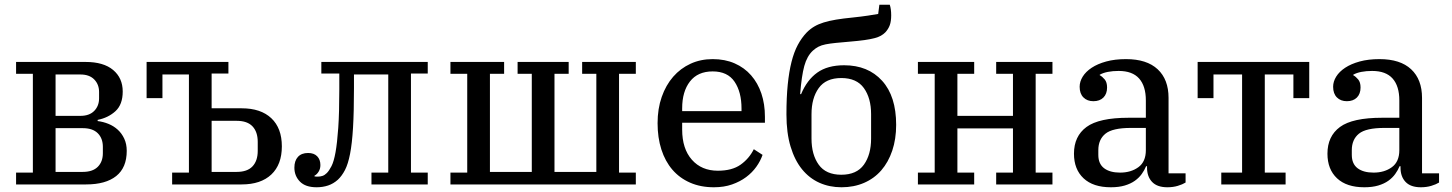

<svg xmlns="http://www.w3.org/2000/svg" viewBox="-20 -780 6140 812"><path d="M48 -50H119V-468H48V-518H342Q418 -518 458.5 -484Q499 -450 499 -393Q499 -338 468.5 -310Q438 -282 393 -273V-268Q417 -265 439 -256Q461 -247 478 -231.5Q495 -216 505.5 -193.5Q516 -171 516 -142Q516 -71 471.5 -35.5Q427 0 344 0H48ZM330 -53Q372 -53 393.5 -74.5Q415 -96 415 -132V-159Q415 -195 393.5 -216.5Q372 -238 330 -238H215V-53ZM320 -290Q358 -290 378.5 -311Q399 -332 399 -364V-391Q399 -423 378.5 -444Q358 -465 320 -465H215V-290Z M708 -50H779V-465H667V-365H600V-518H946V-469H875V-322H1002Q1083 -322 1127.5 -280Q1172 -238 1172 -161Q1172 -84 1127.5 -42Q1083 0 1002 0H708ZM981 -53Q1026 -53 1048 -76.5Q1070 -100 1070 -142V-180Q1070 -222 1048 -245.5Q1026 -269 981 -269H875V-53Z M1319 12Q1272 12 1248.5 -12Q1225 -36 1225 -71Q1225 -100 1240 -116.5Q1255 -133 1283 -133Q1308 -133 1321.5 -119Q1335 -105 1335 -82Q1335 -66 1327.5 -54Q1320 -42 1310 -37V-34Q1315 -33 1318 -33Q1321 -33 1324 -33Q1334 -33 1343.5 -36Q1353 -39 1362 -48Q1372 -58 1382 -77.5Q1392 -97 1399 -136Q1406 -175 1410.5 -239Q1415 -303 1415 -403V-469H1339V-518H1789V-469H1718V-50H1789V0H1551V-50H1622V-465H1477V-407Q1477 -307 1473 -240Q1469 -173 1460.5 -129.5Q1452 -86 1439 -61Q1426 -36 1409 -20Q1390 -3 1367.5 4.5Q1345 12 1319 12Z M1885 -50H1956V-468H1885V-518H2112V-468H2052V-53H2229V-468H2169V-518H2385V-468H2325V-53H2502V-468H2442V-518H2669V-468H2598V-50H2669V0H1885Z M2999 12Q2943 12 2898.5 -7.5Q2854 -27 2823.5 -62.5Q2793 -98 2777 -148Q2761 -198 2761 -259Q2761 -320 2778.5 -370Q2796 -420 2827 -455.5Q2858 -491 2900.5 -510.5Q2943 -530 2994 -530Q3046 -530 3087 -512Q3128 -494 3156.5 -461.5Q3185 -429 3200 -384.5Q3215 -340 3215 -286V-261H2865V-232Q2865 -151 2906 -104.5Q2947 -58 3016 -58Q3076 -58 3112 -83.5Q3148 -109 3168 -149L3205 -125Q3196 -99 3178.5 -74.5Q3161 -50 3135.5 -31Q3110 -12 3076 0Q3042 12 2999 12ZM2865 -310H3116V-321Q3116 -391 3086.5 -434.5Q3057 -478 2994 -478Q2931 -478 2898 -435.5Q2865 -393 2865 -322Z M3539 12Q3488 12 3445.5 -7Q3403 -26 3372 -64Q3341 -102 3323.5 -160Q3306 -218 3306 -296Q3306 -368 3311.5 -422.5Q3317 -477 3327.5 -518.5Q3338 -560 3354 -590Q3370 -620 3392 -643Q3407 -658 3424 -668Q3441 -678 3463.5 -685Q3486 -692 3516 -697Q3546 -702 3587 -706Q3625 -710 3651 -714Q3677 -718 3694 -721L3699 -760H3743Q3749 -742 3749 -715Q3749 -690 3743 -673.5Q3737 -657 3724 -643Q3716 -635 3705.5 -629Q3695 -623 3678 -618.5Q3661 -614 3636 -610.5Q3611 -607 3575 -604Q3539 -601 3514.5 -598.5Q3490 -596 3472 -592.5Q3454 -589 3441.5 -582.5Q3429 -576 3418 -566Q3393 -543 3381.5 -501Q3370 -459 3364 -382H3368Q3393 -442 3436.5 -473Q3480 -504 3550 -504Q3651 -504 3710.5 -438.5Q3770 -373 3770 -252Q3770 -192 3753.5 -143Q3737 -94 3707 -59.5Q3677 -25 3634 -6.5Q3591 12 3539 12ZM3538 -41Q3603 -41 3633.5 -83.5Q3664 -126 3664 -194V-297Q3664 -365 3633.5 -407.5Q3603 -450 3538 -450Q3473 -450 3442.5 -407.5Q3412 -365 3412 -297V-194Q3412 -126 3442.5 -83.5Q3473 -41 3538 -41Z M3862 -50H3933V-468H3862V-518H4100V-468H4029V-290H4264V-468H4193V-518H4431V-468H4360V-50H4431V0H4193V-50H4264V-237H4029V-50H4100V0H3862Z M4678 12Q4603 12 4562.5 -26Q4522 -64 4522 -130Q4522 -204 4575 -243Q4628 -282 4753 -282H4826V-355Q4826 -416 4797.5 -448Q4769 -480 4711 -480Q4686 -480 4665.5 -476Q4645 -472 4631 -464V-462Q4642 -456 4652 -444Q4662 -432 4662 -410Q4662 -383 4646.5 -367.5Q4631 -352 4604 -352Q4578 -352 4562 -368Q4546 -384 4546 -413Q4546 -435 4559 -456Q4572 -477 4597 -493.5Q4622 -510 4658.5 -520Q4695 -530 4742 -530Q4830 -530 4876 -487Q4922 -444 4922 -366V-47H4994V-8Q4981 0 4961 6Q4941 12 4917 12Q4874 12 4852.5 -10.5Q4831 -33 4831 -71V-77H4827Q4820 -60 4808.5 -44Q4797 -28 4779.5 -15.5Q4762 -3 4737 4.5Q4712 12 4678 12ZM4717 -50Q4763 -50 4794.5 -73Q4826 -96 4826 -145V-239H4763Q4685 -239 4655 -214.5Q4625 -190 4625 -145V-125Q4625 -87 4649.5 -68.5Q4674 -50 4717 -50Z M5145 -50H5233V-465H5112V-365H5045V-518H5517V-365H5450V-465H5329V-50H5417V0H5145Z M5750 12Q5675 12 5634.5 -26Q5594 -64 5594 -130Q5594 -204 5647 -243Q5700 -282 5825 -282H5898V-355Q5898 -416 5869.5 -448Q5841 -480 5783 -480Q5758 -480 5737.5 -476Q5717 -472 5703 -464V-462Q5714 -456 5724 -444Q5734 -432 5734 -410Q5734 -383 5718.5 -367.5Q5703 -352 5676 -352Q5650 -352 5634 -368Q5618 -384 5618 -413Q5618 -435 5631 -456Q5644 -477 5669 -493.5Q5694 -510 5730.5 -520Q5767 -530 5814 -530Q5902 -530 5948 -487Q5994 -444 5994 -366V-47H6066V-8Q6053 0 6033 6Q6013 12 5989 12Q5946 12 5924.5 -10.5Q5903 -33 5903 -71V-77H5899Q5892 -60 5880.5 -44Q5869 -28 5851.5 -15.5Q5834 -3 5809 4.5Q5784 12 5750 12ZM5789 -50Q5835 -50 5866.5 -73Q5898 -96 5898 -145V-239H5835Q5757 -239 5727 -214.5Q5697 -190 5697 -145V-125Q5697 -87 5721.5 -68.5Q5746 -50 5789 -50Z"/></svg>

Font: IBM Plex Serif Text
Style: Regular
Weight: 450
Designer: Mike Abbink, Paul van der Laan, Pieter van Rosmalen
Foundry: Bold Monday
Version: Version 3.001